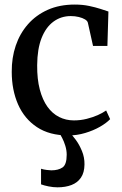

<svg xmlns="http://www.w3.org/2000/svg" viewBox="-20 -583 536 842"><path d="M279.5 11Q197 11 142 -25.5Q87 -62 59.2 -125.2Q31.5 -188.5 31.5 -268Q31 -329.5 49 -382.8Q67 -436 102.5 -476.5Q138 -517 189.5 -540Q241 -563 308 -563Q342 -563 370.5 -557Q399 -551 420.5 -544Q442 -537 455.5 -532.5L451 -381.5H388L365.5 -482.5Q364 -491 353 -497.8Q342 -504.5 325.5 -508.5Q309 -512.5 290.5 -512.5Q247.5 -512.5 214.2 -488Q181 -463.5 162.2 -415.8Q143.5 -368 143 -297Q142.5 -236 154.5 -190.5Q166.5 -145 188 -115Q209.5 -85 239.2 -70Q269 -55 304 -55Q333.5 -55 360.2 -61.8Q387 -68.5 408.8 -78.2Q430.5 -88 445.5 -98.5L463 -60.5Q447 -43.5 418.2 -27Q389.5 -10.5 353.5 0.2Q317.5 11 279.5 11ZM232 238.5Q213.5 238.5 193.5 234.5Q173.5 230.5 160 225.5V157Q170.5 160.5 184.2 162.2Q198 164 205 164Q235.5 164 254 151.5Q272.5 139 272.5 95.5Q272.5 76 266.5 56.5Q260.5 37 252.5 21.8Q244.5 6.5 239 -1L267.5 -6L285.5 -1Q296.5 9 312 29.8Q327.5 50.5 339.2 78.8Q351 107 350.5 138.5Q350 174 335 196Q320 218 293.8 228.2Q267.5 238.5 232 238.5Z"/></svg>

Font: Merriweather 36pt
Style: Regular
Weight: 400
Designer: Eben Sorkin
Foundry: Eben Sorkin
Version: Version 2.100